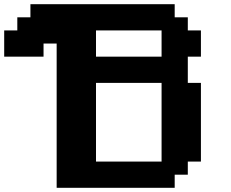

<svg xmlns="http://www.w3.org/2000/svg" viewBox="-20 -895 1102 915"><path d="M250 0H812.5V-62.5H875V-125H937.5V-500H875V-625H937.5V-750H875V-812.5H812.5V-875H125V-812.5H62.5V-750H0V-625H187.5V-687.5H250ZM750 -125H437.5V-500H750ZM750 -625H437.5V-750H750Z"/></svg>

Font: Faithful 32x
Style: Semibold
Weight: 400
Foundry: Faithful Resource Pack
Version: Version 1.0; January 27, 2023